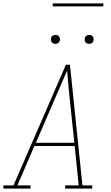

<svg xmlns="http://www.w3.org/2000/svg" viewBox="-38 -1119 658 1139"><path d="M-18 0V-19H42L353 -735H377L451 -19H509V0H348V-19H429L405 -253H166L65 -19H143V0ZM175 -272H403L380 -490Q375 -543 369.5 -595.5Q364 -648 360 -700Q337 -648 314.5 -595Q292 -542 269 -490ZM491 -859Q484 -859 478.5 -861Q473 -863 469.5 -868Q466 -873 465 -879Q464 -885 465 -891Q465 -896 467.5 -900Q470 -904 473.5 -906.5Q477 -909 481.5 -910.5Q486 -912 491 -912Q497 -912 503 -909.5Q509 -907 512.5 -902Q516 -897 517 -891Q518 -885 517 -879Q516 -874 513.5 -870Q511 -866 507.5 -863.5Q504 -861 499.5 -860Q495 -859 491 -859ZM291 -859Q284 -859 278.5 -861Q273 -863 269.5 -868Q266 -873 265 -879Q264 -885 265 -891Q265 -896 267.5 -900Q270 -904 273.5 -906.5Q277 -909 281.5 -910.5Q286 -912 291 -912Q297 -912 303 -909.5Q309 -907 312.5 -902Q316 -897 317 -891Q318 -885 317 -879Q316 -874 313.5 -870Q311 -866 307.5 -863.5Q304 -861 299.5 -860Q295 -859 291 -859ZM275 -1081V-1099H575V-1081Z"/></svg>

Font: Iosevka Etoile Thin Oblique
Style: Regular
Weight: 100
Italic angle: -9°
Designer: Belleve Invis
Foundry: Belleve Invis
Version: Version 15.5.2; ttfautohint (v1.8.4)